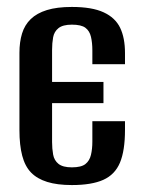

<svg xmlns="http://www.w3.org/2000/svg" viewBox="-20 -523 416 553"><path d="M187 10Q145 10 116 1Q87 -8 69.5 -26Q52 -44 44 -74.5Q36 -105 36 -148V-371Q36 -402 43.5 -426.5Q51 -451 68.5 -468Q86 -485 115 -494Q144 -503 187 -503Q245 -503 278.5 -487.5Q312 -472 326 -443Q340 -414 340 -370V-338H246V-378Q246 -400 242 -417Q238 -434 226 -443Q214 -452 187 -452Q161 -452 148.5 -442Q136 -432 133 -415.5Q130 -399 130 -379V-287H278V-226H130V-114Q130 -95 133 -78Q136 -61 148.5 -51Q161 -41 187 -41Q214 -41 226 -50.5Q238 -60 242 -77Q246 -94 246 -115V-174H340V-149Q340 -89 325.5 -54.5Q311 -20 277.5 -5Q244 10 187 10Z"/></svg>

Font: Alumni Sans SemiBold
Style: Regular
Weight: 600
Designer: Robert E. Leuschke
Foundry: Robert E. Leuschke
Version: Version 1.018